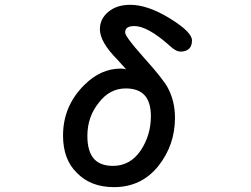

<svg xmlns="http://www.w3.org/2000/svg" viewBox="-20 -747 1040 794"><path d="M604 -266.6Q604 -327.1 575.7 -355.5Q549.8 -381.3 500 -381.3Q433.1 -381.3 388.2 -321.8Q341.3 -263.7 341.3 -184.6Q341.3 -117.7 371.6 -86.9Q397.9 -61 447.3 -61Q518.6 -61 562 -125Q604 -188 604 -266.6ZM240.7 -186.5Q240.7 -308.1 328.1 -395Q396 -463.4 479.5 -463.4Q489.7 -463.4 501.5 -460.4L465.8 -500Q393.1 -573.2 393.1 -626Q393.1 -669.4 428.2 -698.2Q462.9 -727.1 518.6 -727.1Q590.3 -727.1 681.6 -671.4Q729 -642.1 751.5 -619.6Q773.9 -597.2 773.9 -580.1Q773.9 -549.3 752.4 -539.1Q741.7 -533.7 726.6 -533.7Q707 -533.7 682.1 -557.6Q636.2 -598.6 599.6 -618.9Q563 -639.2 536.1 -639.2Q512.7 -639.2 503.9 -630.4Q497.6 -624 497.6 -612.3Q497.6 -609.9 500.7 -603Q503.9 -596.2 512.2 -584.5Q532.2 -556.6 576.2 -507.3Q656.7 -418 674.8 -382.3Q703.6 -327.6 703.6 -259.8Q703.6 -147.5 635.3 -61Q564.9 26.9 451.2 26.9Q355 26.9 297.9 -32.2Q240.7 -87.4 240.7 -186.5Z"/></svg>

Font: YuPearl-Medium
Style: Medium
Weight: 500
Designer: Max Yao
Foundry: Max-Everyday
Version: Version 1.011; ttfautohint (v1.8.3)